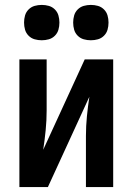

<svg xmlns="http://www.w3.org/2000/svg" viewBox="-20 -762 540 782"><path d="M59 0V-520H170V-312Q170 -272 166 -231.5Q162 -191 156 -152L325 -520H441V0H330V-208Q330 -248 334 -288.5Q338 -329 344 -368L175 0ZM350 -598Q335 -598 321 -602Q307 -606 296.5 -616.5Q286 -627 282 -641Q278 -655 278 -670Q278 -685 282 -699Q286 -713 296.5 -723.5Q307 -734 321 -738Q335 -742 350 -742Q365 -742 379 -738Q393 -734 403.5 -723.5Q414 -713 418 -699Q422 -685 422 -670Q422 -655 418 -641Q414 -627 403.5 -616.5Q393 -606 379 -602Q365 -598 350 -598ZM150 -598Q135 -598 121 -602Q107 -606 96.5 -616.5Q86 -627 82 -641Q78 -655 78 -670Q78 -685 82 -699Q86 -713 96.5 -723.5Q107 -734 121 -738Q135 -742 150 -742Q165 -742 179 -738Q193 -734 203.5 -723.5Q214 -713 218 -699Q222 -685 222 -670Q222 -655 218 -641Q214 -627 203.5 -616.5Q193 -606 179 -602Q165 -598 150 -598Z"/></svg>

Font: Iosevka
Style: Bold
Weight: 700
Monospace: yes
Designer: Belleve Invis
Foundry: Belleve Invis
Version: Version 32.5.0; ttfautohint (v1.8.4)